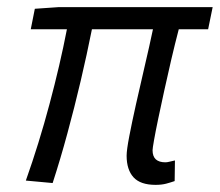

<svg xmlns="http://www.w3.org/2000/svg" viewBox="-20 -506 616 538"><path d="M415.8 12Q373.5 12 354.1 -9.2Q334.8 -30.5 334.8 -69.8Q334.8 -85.4 342.2 -124Q349.6 -162.6 361.1 -214.1Q372.5 -265.6 385.5 -320.7Q398.5 -375.9 408.6 -424H237.6Q223.5 -353.4 206.1 -279.3Q188.7 -205.2 168.9 -132.5Q149.2 -59.7 127.5 6.9L52.4 0Q89.2 -103.5 118.7 -214.2Q148.3 -324.8 167.5 -424H66.2L77.6 -481.4L145.3 -486.1H575.9L563.2 -424H480.9Q470.4 -383.8 460 -339.4Q449.7 -295.1 440.2 -251.8Q430.7 -208.6 423.2 -172.6Q415.7 -136.6 411.6 -113.3Q407.5 -90.1 407.5 -85.1Q407.5 -67.7 416.7 -59.4Q425.9 -51.2 443.2 -51.2Q448.2 -51.2 454.1 -52.7Q460.1 -54.2 470.2 -56.4L469.4 1.4Q458.5 5.2 445.8 8.6Q433 12 415.8 12Z"/></svg>

Font: Source Sans Variable
Style: Italic
Weight: 200
Italic angle: -11°
Designer: Paul D. Hunt
Foundry: Adobe Systems Incorporated
Version: Version 3.006;hotconv 1.0.111;makeotfexe 2.5.65597